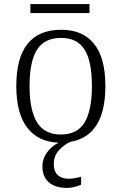

<svg xmlns="http://www.w3.org/2000/svg" viewBox="-20 -690 596 942"><path d="M419 -626H129V-670H419ZM244 114Q244 152 264 169.5Q284 187 316 187Q342 187 378 177V216Q363 223 343.5 227.5Q324 232 309 232Q251 232 219.5 204.5Q188 177 188 125Q188 89 211 57.5Q234 26 268 10Q168 7 114 -63Q60 -133 60 -268Q60 -544 281 -544Q385 -544 441 -475.5Q497 -407 497 -268Q497 -23 325 6Q292 21 268 48.5Q244 76 244 114ZM278 -30Q360 -30 395.5 -90Q431 -150 431 -268Q431 -389 395 -446.5Q359 -504 280 -504Q198 -504 161.5 -446Q125 -388 125 -268Q125 -150 161.5 -90Q198 -30 278 -30Z"/></svg>

Font: Noto Serif Light
Style: Regular
Weight: 300
Designer: Monotype Design Team
Foundry: Monotype Imaging Inc.
Version: Version 1.001